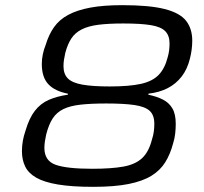

<svg xmlns="http://www.w3.org/2000/svg" viewBox="-20 -716 792 744"><path d="M341 8Q259 8 205 -1Q151 -10 120.5 -27.5Q90 -45 77.5 -71Q65 -97 65 -130Q65 -151 68.5 -170.5Q72 -190 79 -210Q93 -258 115 -286.5Q137 -315 169 -329Q201 -343 243 -349V-353Q192 -363 167 -390Q142 -417 142 -468Q142 -487 146 -506Q150 -525 157 -542Q169 -582 189.5 -611Q210 -640 244.5 -658.5Q279 -677 330 -686.5Q381 -696 454 -696Q559 -696 618 -681Q677 -666 701 -635.5Q725 -605 725 -558Q725 -541 722.5 -522.5Q720 -504 716 -489Q706 -448 684 -419.5Q662 -391 630 -374.5Q598 -358 555 -353V-349Q588 -342 611.5 -330Q635 -318 648 -296Q661 -274 661 -236Q661 -219 659 -199.5Q657 -180 651 -161Q640 -119 620.5 -87.5Q601 -56 567 -35Q533 -14 478.5 -3Q424 8 341 8ZM337 -62Q412 -62 458.5 -70.5Q505 -79 531 -103.5Q557 -128 569 -176Q574 -191 576 -206Q578 -221 578 -236Q578 -270 560 -286.5Q542 -303 501 -309Q460 -315 392 -315Q333 -315 292.5 -310.5Q252 -306 226 -293.5Q200 -281 184.5 -257.5Q169 -234 159 -195Q156 -182 154 -168.5Q152 -155 152 -143Q152 -93 195.5 -77.5Q239 -62 337 -62ZM405 -381Q481 -381 526 -391Q571 -401 595 -426Q619 -451 630 -495Q634 -509 635.5 -522Q637 -535 637 -548Q637 -578 620.5 -595Q604 -612 565 -618.5Q526 -625 458 -625Q400 -625 361 -620Q322 -615 296.5 -602Q271 -589 256.5 -567Q242 -545 233 -511Q230 -498 228 -485Q226 -472 226 -460Q226 -429 243 -412Q260 -395 299.5 -388Q339 -381 405 -381Z"/></svg>

Font: Saira SemiExpanded
Style: Italic
Weight: 400
Width: 6
Italic angle: -12°
Designer: Hector Gatti with collaboration of the Omnibus-Type team
Foundry: Omnibus-Type
Version: Version 1.101